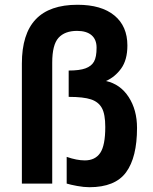

<svg xmlns="http://www.w3.org/2000/svg" viewBox="-20 -762 634 797"><path d="M70.8 0V-498Q70.8 -621.1 128.2 -681.6Q185.5 -742.2 301.8 -742.2Q400.9 -742.2 454.8 -697.8Q508.8 -653.3 508.8 -573.2Q508.8 -513.2 482.9 -477.5Q457 -441.9 419.9 -425.8Q479.5 -412.6 514.2 -359.1Q548.8 -305.7 548.8 -231Q548.8 -108.9 503.4 -46.9Q458 15.1 351.1 15.1Q328.1 15.1 300.5 10Q272.9 4.9 256.8 0V-110.8Q298.8 -96.2 332 -96.2Q375 -96.2 396 -127.2Q417 -158.2 417 -234.9Q417 -287.6 403.1 -313.2Q389.2 -338.9 357.9 -349.4Q326.7 -359.9 265.1 -359.9V-469.2Q310.5 -469.2 335 -478.3Q359.4 -487.3 370.1 -506.1Q380.9 -524.9 380.9 -564Q380.9 -598.1 359.9 -616Q338.9 -633.8 299.8 -633.8Q249 -633.8 222.9 -605Q196.8 -576.2 196.8 -502V0Z"/></svg>

Font: Clear Sans
Style: Bold
Weight: 700
Foundry: Intel Corporation
Version: Version 1.00